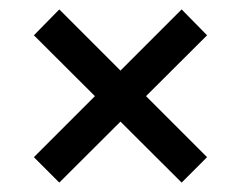

<svg xmlns="http://www.w3.org/2000/svg" viewBox="-20 -486 512 408"><path d="M106 -98 52 -152 366 -466 420 -411ZM366 -98 52 -411 106 -466 420 -152Z"/></svg>

Font: Piazzolla 24pt SemiBold
Style: Regular
Weight: 600
Designer: Juan Pablo del Peral
Foundry: Huerta Tipografica
Version: Version 2.005